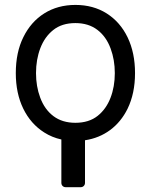

<svg xmlns="http://www.w3.org/2000/svg" viewBox="-20 -573 671 796"><path d="M384.9 -92.7Q420.1 -120.7 438 -167.1Q456 -213.4 456 -269.9Q456 -324.9 438.6 -371.8Q420.5 -421.2 383.7 -449.2Q346.9 -477.3 292.6 -477.3Q236.2 -477.3 200.3 -448.2Q165.1 -420.1 147.2 -373.2Q129.3 -326.3 129.3 -269.9Q129.3 -214.8 146.7 -168.3Q164.8 -119.3 201.5 -91.6Q238.3 -63.9 292.6 -63.9Q348.7 -63.9 384.9 -92.7ZM76.7 -418.7Q108 -482.6 163.7 -517.6Q219.5 -552.6 292.6 -552.6Q366.5 -552.6 422.2 -517.4Q478.3 -481.9 509.1 -418Q539.8 -354 539.8 -269.9Q539.8 -185.7 508.9 -122.2Q481.9 -67.5 436.6 -33.9Q391.3 -0.4 332.4 8.5V185Q332.4 192.8 327.2 198Q322.1 203.1 314.3 203.1H252.5Q244.7 203.1 239.5 198Q234.4 192.8 234.4 185V5.3Q195.7 -3.2 163.4 -23.8Q107.2 -59.3 76.3 -122.9Q45.5 -186.4 45.5 -269.9Q45.5 -355.8 76.7 -418.7Z"/></svg>

Font: DeltaSans
Style: Regular
Weight: 400
Designer: Rasmus Andersson
Foundry: rsms
Version: Version 3.012